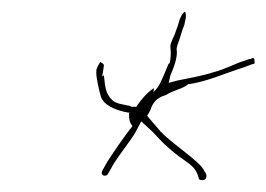

<svg xmlns="http://www.w3.org/2000/svg" viewBox="-20 -517 456 329"><path d="M145 -393C145 -381 150 -362 153 -351C158 -337 177 -328 200 -324H202L201 -322C201 -313 202 -307 207 -301C192 -282 177 -260 164 -240L155 -224C153 -219 156 -216 159 -216C161 -216 163 -216 165 -219L174 -235C187 -256 205 -277 213 -292L222 -309L233 -299C253 -281 252 -277 279 -255C304 -235 315 -234 321 -210C324 -207 332 -208 333 -212C334 -214 335 -218 330 -224C325 -239 274 -271 256 -291H255V-292C250 -298 239 -310 232 -319L233 -320C234 -322 236 -325 237 -327C239 -330 241 -348 264 -354C278 -363 292 -364 303 -373H305C337 -378 364 -391 399 -402L412 -407H413C414 -407 415 -408 416 -408C417 -419 414 -419 410 -416H408L396 -412C383 -408 365 -398 345 -393C327 -387 303 -383 284 -379L269 -375L272 -388C279 -403 284 -420 283 -430C282 -432 283 -434 283 -436L284 -440C288 -449 291 -463 296 -475L297 -480C300 -491 298 -496 297 -497C296 -497 292 -494 288 -484L285 -474L279 -457C277 -453 275 -449 273 -443C270 -437 275 -429 271 -410L270 -408H269C264 -397 257 -377 250 -367L243 -359L244 -366C232 -359 222 -346 214 -335V-334H206C204 -334 202 -336 201 -336H200C192 -338 177 -339 171 -347C159 -359 160 -375 158 -388L155 -386L156 -391C159 -411 159 -405 152 -411C152 -411 149 -407 146 -400V-399C145 -398 145 -397 145 -393ZM202 -294V-295ZM295 -474 296 -475H297ZM399 -402Z"/></svg>

Font: Stray Cat
Style: HlExtObl
Weight: 100
Version: Version 1.0